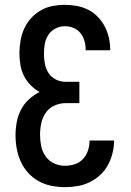

<svg xmlns="http://www.w3.org/2000/svg" viewBox="-20 -763 540 791"><path d="M248 8Q220 8 192 2.5Q164 -3 139.5 -16.5Q115 -30 96 -51Q77 -72 65.5 -97.5Q54 -123 49 -150.5Q44 -178 44 -206Q44 -233 49 -260Q54 -287 66.5 -311Q79 -335 99 -353.5Q119 -372 143 -384Q123 -395 106 -412.5Q89 -430 78.5 -451Q68 -472 64 -496Q60 -520 60 -543Q60 -569 64.5 -595Q69 -621 79.5 -644.5Q90 -668 107.5 -687.5Q125 -707 147.5 -720Q170 -733 195.5 -738Q221 -743 247 -743Q272 -743 296.5 -738.5Q321 -734 343 -723Q365 -712 382.5 -694Q400 -676 411.5 -654Q423 -632 428.5 -608Q434 -584 434 -559Q434 -558 434 -557.5Q434 -557 434 -556H333Q333 -557 333 -557Q333 -557 333 -558Q333 -576 328 -594Q323 -612 311.5 -626.5Q300 -641 283 -648Q266 -655 247 -655Q227 -655 208.5 -645.5Q190 -636 179 -619Q168 -602 164.5 -582Q161 -562 161 -541Q161 -541 161 -541Q161 -541 161 -541Q161 -520 165 -499.5Q169 -479 180 -462Q191 -445 210 -435.5Q229 -426 250 -426H307V-338H250Q226 -338 204 -328Q182 -318 168.5 -298.5Q155 -279 150 -255.5Q145 -232 145 -208Q145 -185 149.5 -162Q154 -139 167.5 -119.5Q181 -100 202.5 -90Q224 -80 248 -80Q268 -80 288 -86.5Q308 -93 322 -108Q336 -123 342.5 -143Q349 -163 349 -184Q349 -184 349 -184Q349 -184 349 -184H450Q450 -184 450 -184Q450 -184 450 -184Q450 -158 443.5 -132Q437 -106 424.5 -83Q412 -60 392.5 -42Q373 -24 349.5 -12.5Q326 -1 300 3.5Q274 8 248 8Z"/></svg>

Font: Zed Sans Semibold
Style: Regular
Weight: 600
Designer: Belleve Invis
Foundry: Belleve Invis
Version: Version 1.0.0; ttfautohint (v1.8.4)